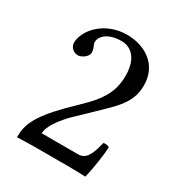

<svg xmlns="http://www.w3.org/2000/svg" viewBox="-149 -713 763 817"><g transform="rotate(30 232.5 -304.0)"><path d="M61 -468C61 -447 80 -429 101 -429C118 -429 148 -446.9 148 -469C148 -477 146 -483 144 -490C142 -497 136 -506 136 -514C136 -539 162 -575 235 -575C271 -575 322 -550 322 -454C322 -390 299 -338 240 -278L166 -205C68 -105 52 -57 52 2C52 2 103 0 135 0H310C342 0 388 2 388 2C401 -51 411 -126 412 -156C406 -161 393 -163 383 -161C366 -90 349 -65 313 -65H135C135 -113 204 -181 209 -186L310 -283C367 -338 410 -382 410 -458C410 -566 322 -610 241 -610C130 -610 61 -528 61 -468Z"/></g></svg>

Font: Libertinus Serif
Style: Regular
Weight: 400
Designer: Philipp H. Poll
Foundry: Khaled Hosny
Version: Version 6.2